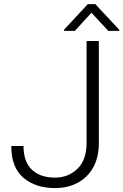

<svg xmlns="http://www.w3.org/2000/svg" viewBox="-20 -912 605 941"><path d="M404.3 -211.9V-710.9H464.4V-211.9Q464.4 -140.1 436.5 -90.8Q408.7 -41.5 360.1 -15.9Q311.5 9.8 250 9.8Q153.8 9.8 94.5 -41Q35.2 -91.8 35.2 -196.3H95.2Q95.2 -119.6 136 -80.6Q176.8 -41.5 250 -41.5Q314.5 -41.5 359.4 -84.7Q404.3 -127.9 404.3 -211.9ZM447.3 -891.6 564.9 -765.6V-760.7H510.7L428.2 -849.6L346.7 -760.7H293.9V-766.6L410.2 -891.6Z"/></svg>

Font: Vazirmatn RD FD ExtraLight
Style: Regular
Weight: 200
Designer: Saber Rastikerdar
Foundry: Saber Rastikerdar
Version: Version 33.003